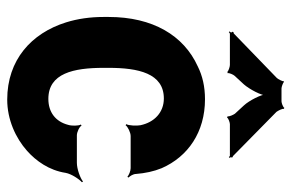

<svg xmlns="http://www.w3.org/2000/svg" viewBox="-158 -640 808 532"><g transform="rotate(90 246.0 -374.0)"><path d="M168 -257V-271C168 -353 183 -424 253 -424C291 -424 319 -398 327 -359C329 -349 328 -326 324 -320L327 -318C331 -324 347 -332 357 -332H446C454 -332 465 -327 470 -323L472 -326C468 -330 462 -339 462 -347C460 -372 455 -396 446 -418C414 -491 346 -538 255 -538C220 -538 190 -531 164 -518C78 -479 27 -393 27 -271V-257C27 -220 32 -185 42 -153C72 -57 146 10 256 10C311 10 362 -13 398 -45C426 -70 452 -106 459 -152C462 -168 476 -189 485 -197L483 -200C473 -192 448 -183 431 -183H355C346 -183 331 -190 328 -196L325 -194C329 -188 329 -168 326 -159C317 -124 291 -104 254 -104C183 -104 168 -174 168 -257ZM413 -615 290 -736C287 -740 280 -753 282 -756L279 -758C277 -754 265 -750 261 -750H225C221 -750 209 -754 207 -757L205 -756C206 -753 199 -740 196 -737L73 -618C72 -617 70 -617 69 -617L68 -614C68 -613 70 -612 70 -611C70 -609 68 -607 67 -606L69 -604C70 -605 72 -607 74 -607H160C165 -607 177 -603 179 -600L183 -601C181 -604 187 -617 190 -620L214 -646C227 -661 245 -694 245 -710H241C241 -694 259 -660 272 -646L295 -621C298 -617 304 -604 302 -601L306 -599C307 -603 320 -607 324 -607H412C413 -607 414 -605 415 -604L418 -607C417 -608 415 -609 415 -610C415 -611 416 -611 417 -612L415 -615Z"/></g></svg>

Font: Asimov
Style: EdgeNar
Weight: 500
Designer: Google
Version: Version 2.000980: 2014